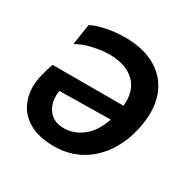

<svg xmlns="http://www.w3.org/2000/svg" viewBox="-122 -632 772 769"><g transform="rotate(30 264.0 -248.0)"><path d="M217 12Q143 12 96.8 -17Q50.5 -46 34 -96.5Q25 -122.5 25 -152Q25 -180 33 -211.5Q40 -240.5 50 -268H378Q379 -278.5 379 -288.5Q379 -345.5 344 -379Q303 -418 228 -418Q193.5 -418 153 -409Q112.5 -400 80.5 -382L95 -477.5Q114 -489 156.5 -498.8Q199 -508.5 249 -508.5Q335 -508.5 392.8 -473.5Q450.5 -438.5 473.5 -375Q486 -339.5 486 -297Q486 -263 478 -225Q463 -153.5 426.8 -100Q390.5 -46.5 337 -17.2Q283.5 12 217 12ZM215.5 -70.5Q260.5 -70.5 300.2 -100.8Q340 -131 361.5 -194.5L125.5 -191Q123.5 -178.5 123.5 -166.5Q123.5 -132 141.5 -105.5Q165.5 -70.5 215.5 -70.5Z"/></g></svg>

Font: Heraclito Medium
Style: Italic
Weight: 500
Italic angle: -12°
Designer: Kostas Bartsokas (font) & Cristiano Sobral (main changes)
Foundry: Kostas Bartsokas (font) & Cristiano Sobral (main changes)
Version: Version 1.00;July 8, 2020;FontCreator 13.0.0.2655 64-bit